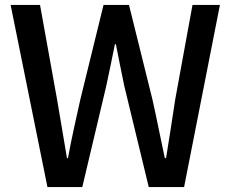

<svg xmlns="http://www.w3.org/2000/svg" viewBox="-20 -757 934 777"><path d="M172 0 23 -737H142L211 -354Q221 -295 231 -236Q241 -177 251 -117H255Q266 -177 279 -236.5Q292 -296 305 -354L399 -737H502L597 -354Q610 -296 622 -236.5Q634 -177 647 -117H652Q662 -177 671 -236.5Q680 -296 689 -354L759 -737H870L725 0H582L483 -409Q474 -453 465.5 -494.5Q457 -536 449 -578H445Q437 -536 428 -494.5Q419 -453 410 -409L313 0Z"/></svg>

Font: Source Han Sans TC Medium
Style: Regular
Weight: 500
Designer: Ryoko NISHIZUKA Ë•øÂ°öÊ∂ºÂ≠ê (kana, bopomofo & ideographs); Paul D. Hunt (Latin, Greek & Cyrillic); Sandoll Communicatio
Foundry: Adobe
Version: Version 2.004;hotconv 1.0.118;makeotfexe 2.5.65603